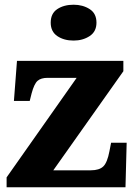

<svg xmlns="http://www.w3.org/2000/svg" viewBox="-20 -794 576 814"><path d="M8 0V-42L305 -464H182Q154 -464 139.5 -451.5Q125 -439 114 -398L106 -366H39L52 -536H503V-492L206 -72H365Q401 -72 418 -88.5Q435 -105 444 -153L451 -189H517L512 0ZM292 -622Q251 -622 223 -641Q195 -660 195 -698Q195 -737 223 -755.5Q251 -774 292 -774Q331 -774 360 -755.5Q389 -737 389 -698Q389 -660 360 -641Q331 -622 292 -622Z"/></svg>

Font: Noto Serif Tamil ExtraBold
Style: Regular
Weight: 800
Designer: Indian Type Foundry, Tom Grace, and the Monotype Design Team
Foundry: Monotype Imaging Inc.
Version: Version 2.004; ttfautohint (v1.8.4.7-5d5b)